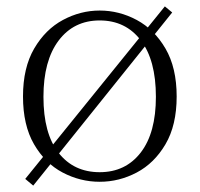

<svg xmlns="http://www.w3.org/2000/svg" viewBox="-20 -555 625 601"><path d="M519 -516 84 26 59 5 496 -535ZM292 14Q231 14 176 -15Q121 -44 86.5 -103.5Q52 -163 52 -253Q52 -343 87 -403Q122 -463 177 -492.5Q232 -522 292 -522Q353 -522 408 -492.5Q463 -463 498 -403Q533 -343 533 -253Q533 -163 498 -103.5Q463 -44 408 -15Q353 14 292 14ZM292 -16Q373 -16 420.5 -77.5Q468 -139 468 -252Q468 -367 420.5 -429Q373 -491 292 -491Q211 -491 163.5 -428Q116 -365 116 -252Q116 -137 163.5 -76.5Q211 -16 292 -16Z"/></svg>

Font: Noto Serif KR ExtraLight
Style: Regular
Weight: 200
Designer: Ryoko NISHIZUKA 西塚涼子 (kana & ideographs); Frank Grießhammer (Latin, Greek & Cyrillic); Wenlong ZHANG 张文龙 (bopomofo); San
Foundry: Adobe
Version: Version 2.002-H1;hotconv 1.1.0;makeotfexe 2.6.0